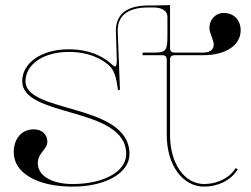

<svg xmlns="http://www.w3.org/2000/svg" viewBox="-20 -711 960 734"><path d="M242.5 -522.5C139.5 -522.5 65 -471.5 65 -400.5C65 -332.1 158.6 -307.7 255 -279.7C357.2 -250.1 462.5 -216.4 462.5 -122C462.5 -55.5 377 -7.5 257.5 -7.5C177.5 -7.5 124.5 -39.5 124.5 -87C124.5 -127.5 161 -138.5 161 -169.5C161 -197.5 140 -216.5 109 -216.5C63 -216.5 32.5 -181.5 32.5 -128.5C32.5 -50 122.5 2.5 257.5 2.5C384 2.5 475 -50 475 -122C475 -225.2 364.8 -262.4 260.5 -292.7C166.6 -319.9 77.5 -341.5 77.5 -400.5C77.5 -465.5 147 -512.5 242.5 -512.5C285 -512.5 343.5 -505 393.5 -464C417 -445 425 -412 430 -374L430.5 -370C430.5 -368 432 -366.5 434.5 -366.5C437 -366.5 438.5 -368 438.5 -370L430 -594C430 -651.5 468.5 -682.5 547.5 -682.5H568C599 -682.5 620 -668.5 620 -647.5V-571.5C620 -518.5 613.5 -510 570 -510H525V-500H599.5C613 -500 617.5 -493.5 617.5 -482.5V-195C617.5 -80.5 677.5 2.5 760.5 2.5C808 2.5 860.5 -18 889 -63.5L881 -68.5C854.5 -26.5 805.5 -7.5 760.5 -7.5C685 -7.5 630 -86 630 -195V-482.5C630 -493.5 635 -500 648 -500H757C843 -500 900 -538 900 -595C900 -635 874 -661.5 834.5 -661.5C804.5 -661.5 780.5 -636 780.5 -604.5C780.5 -583 797 -560 797 -540C797 -525.5 788 -510 757 -510H648C635 -510 630 -516 630 -527V-691.5L567.5 -690H547C464 -690 423 -656 423 -593.5C424 -555.5 425.5 -518 426.5 -480C426.5 -464.5 424.5 -457 419 -457C415 -457 409.5 -464 399.5 -472C346 -515 286 -522.5 242.5 -522.5Z"/></svg>

Font: ZnikomitNo24
Style: Regular
Weight: 500
Designer: gluk
Foundry: gluk
Version: Version 0.55